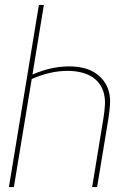

<svg xmlns="http://www.w3.org/2000/svg" viewBox="-20 -755 540 775"><path d="M16 0 137 -735H157L111 -454Q147 -470 184.5 -478.5Q222 -487 260 -487Q287 -487 313 -481.5Q339 -476 360.5 -463Q382 -450 397.5 -430Q413 -410 419.5 -385Q426 -360 424 -333Q422 -306 418 -279L372 0H352L398 -281Q402 -306 403.5 -330.5Q405 -355 399.5 -377.5Q394 -400 380 -418.5Q366 -437 346 -448Q326 -459 302 -464Q278 -469 254 -469Q217 -469 180.5 -460.5Q144 -452 108 -436L36 0Z"/></svg>

Font: Iosevka SS18 Thin
Style: Italic
Weight: 100
Italic angle: -9°
Monospace: yes
Designer: Belleve Invis
Foundry: Belleve Invis
Version: Version 25.1.1; ttfautohint (v1.8.4)